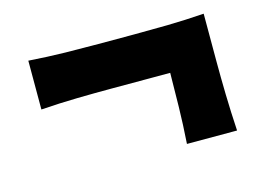

<svg xmlns="http://www.w3.org/2000/svg" viewBox="-59 -612 756 551"><g transform="rotate(-15 319.0 -336.5)"><path d="M436.5 -162.6Q440.4 -220.2 441.4 -271Q442.4 -321.8 442.9 -372.1H265.6Q219.7 -372.1 167.2 -371.1Q114.7 -370.1 58.6 -366.2V-511.2Q114.7 -507.3 167.2 -506.3Q219.7 -505.4 265.6 -505.4H372.6Q418.9 -505.4 471.2 -506.3Q523.4 -507.3 579.6 -511.2V-369.6Q579.6 -323.7 580.8 -271.2Q582 -218.8 585.4 -162.6Z"/></g></svg>

Font: Pinar-DS2-FD Bold
Style: Regular
Weight: 700
Designer: Amin Abedi
Version: Version 3.000